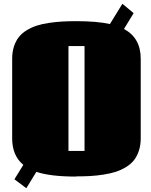

<svg xmlns="http://www.w3.org/2000/svg" viewBox="-20 -907 793 1008"><path d="M630.9 -754.9Q718.8 -708 718.8 -598.6V-180.7Q718.8 -144.5 709 -115.2Q699.2 -85.9 682.9 -65.4Q666.5 -44.9 641.1 -29.5Q615.7 -14.2 587.9 -5.1Q560.1 3.9 524.2 9.5Q488.3 15.1 454.6 17.1Q420.9 19 379.9 19L380.4 20Q243.7 20 170.9 -4.9L118.2 81.1L55.7 34.2L102.5 -41.5Q43.9 -89.8 43.9 -180.7V-598.6Q43.9 -634.8 53.5 -663.6Q63 -692.4 79.3 -712.9Q95.7 -733.4 120.8 -748.5Q146 -763.7 173.3 -772.5Q200.7 -781.2 236.3 -786.6Q272 -792 305.4 -793.9Q338.9 -795.9 379.9 -795.9Q489.3 -795.9 557.1 -780.8L622.6 -887.2L681.6 -837.9ZM339.4 -114.7H423.8V-665H339.4Z"/></svg>

Font: Coda ExtraBold
Style: Regular
Weight: 800
Version: Version 2.001; ttfautohint (v0.8) -r 50 -G 200 -x